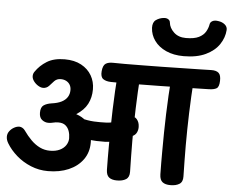

<svg xmlns="http://www.w3.org/2000/svg" viewBox="-68 -1187 1543 1284"><g transform="rotate(5 703.5 -545.0)"><path d="M297.4 -5.3Q236.9 -5.3 182.4 -27.8Q128 -50.2 85.7 -87.2Q43.4 -124.2 17.7 -167.2Q10.6 -178.9 7.4 -189.7Q4.2 -200.4 4.2 -211.3Q4.2 -231.9 16.7 -248.4Q29.1 -264.9 47.3 -274.8Q65.4 -284.7 82.4 -284.7Q92.6 -284.7 102.8 -278.7Q113.1 -272.8 119.4 -263.7Q145 -227.2 172.4 -200Q199.9 -172.8 231.3 -157.6Q262.8 -142.3 299.2 -142.3Q337.7 -142.3 364.8 -155.3Q391.9 -168.2 406.1 -190Q420.2 -211.8 420.2 -235.8Q420.2 -262.2 412.4 -284.7Q404.7 -307.1 387.4 -321.4Q370.1 -335.7 339.9 -335.7Q320.1 -335.7 304.7 -331.4Q289.3 -327.2 272.1 -327.2Q249.1 -327.2 229.9 -342.2Q210.8 -357.1 210.8 -390.1Q210.8 -427.4 231.1 -440.8Q251.4 -454.2 283.3 -458.8Q323.4 -464.2 349.2 -477.3Q374.9 -490.4 387.9 -511Q400.9 -531.6 400.9 -558.2Q400.9 -579 391.8 -594Q382.8 -609 366.9 -617.3Q351.1 -625.6 330.4 -625.6Q304.3 -625.6 287.4 -608.2Q270.6 -590.9 256 -573.8Q240 -557.1 216.7 -557.1Q201.4 -557.1 183.7 -567.9Q165.9 -578.7 153.4 -595.7Q141 -612.7 141 -629.7Q141 -645.9 150.1 -658.8Q179.7 -702.6 226.3 -731.3Q272.9 -760 345.2 -760Q410.7 -760 456.4 -735.2Q502.2 -710.4 526.2 -668.9Q550.2 -627.4 550.2 -575.8Q550.2 -521.3 527.6 -477.7Q504.9 -434.1 453.3 -401.2Q494.3 -387.7 519.4 -363.6Q544.4 -339.4 555.6 -304.2Q566.8 -268.9 566.8 -220Q566.8 -153.9 531.7 -105.6Q496.6 -57.3 436.2 -31.3Q375.8 -5.3 297.4 -5.3ZM661.4 -233.9Q636.4 -233.1 604.1 -234.3Q571.8 -235.6 540.4 -240.8Q509.1 -246 485.1 -256Q464.8 -264.9 450.9 -279.8Q437.1 -294.8 435.6 -312.8Q434.6 -339.9 448.6 -361.8Q462.6 -383.8 481.6 -378.8Q532.7 -364.8 575.5 -362.7Q618.3 -360.7 655.3 -362.4Q702.6 -364.2 743.6 -381.5Q784.7 -398.8 821.9 -413.8Q843.7 -422.7 859.6 -403.1Q875.6 -383.6 876.6 -356.2Q878.3 -336.2 869.7 -316.6Q861.1 -296.9 838 -287.2Q798 -268.7 754.7 -252.6Q711.4 -236.4 661.4 -233.9ZM763.2 16.8Q728.4 16.8 709.9 2.3Q691.3 -12.1 690.3 -48.7Q689.3 -88.2 689.3 -127.4Q689.3 -166.6 689.3 -205.3Q689.3 -329.9 693.3 -453.6Q697.3 -577.2 707.1 -702.6Q709.1 -730.4 730.6 -744.5Q752.1 -758.6 785.1 -758.6Q826.6 -758.6 843.2 -743.6Q859.8 -728.7 857.8 -697.2Q849.8 -584.9 846.2 -474.8Q842.6 -364.8 842.6 -256.8Q842.6 -205 843.6 -152.7Q844.6 -100.4 845.6 -48.7Q846.3 -12.1 823.4 2.3Q800.6 16.8 763.2 16.8ZM1121.9 16.8Q1087.1 16.8 1068.6 2.3Q1050 -12.1 1049 -48.7Q1048 -88.2 1048 -127.4Q1048 -166.6 1048 -205.3Q1048 -329.9 1052 -453.6Q1056 -577.2 1065.8 -702.6Q1067.8 -730.4 1089.3 -744.5Q1110.8 -758.6 1143.8 -758.6Q1185.2 -758.6 1201.8 -743.6Q1218.4 -728.7 1216.4 -697.2Q1208.4 -584.9 1204.8 -474.8Q1201.2 -364.8 1201.2 -256.8Q1201.2 -205 1202.1 -152.7Q1203 -100.4 1204 -48.7Q1205 -12.1 1182.1 2.3Q1159.2 16.8 1121.9 16.8ZM666.2 -635.9Q632.4 -636.7 613.4 -650.1Q594.3 -663.6 597.7 -702.1Q601.2 -741.4 619.4 -753.6Q637.6 -765.8 670.6 -764.8Q697 -763.8 748.1 -764.2Q799.1 -764.6 864.3 -765.1Q929.4 -765.6 999.1 -766.8Q1068.8 -768.1 1133.9 -769.5Q1199.1 -770.9 1250.1 -771.8Q1301 -772.7 1327.4 -773.7Q1361.2 -774.4 1377.3 -759.7Q1393.4 -745 1391.9 -706.4Q1390.9 -666.3 1373.9 -655.9Q1356.9 -645.6 1323.1 -644.8Q1296.7 -643.8 1245.7 -642.9Q1194.8 -642 1129.6 -640.6Q1064.4 -639.2 994.8 -637.9Q925.1 -636.7 859.9 -636.2Q794.8 -635.7 743.7 -635.3Q692.7 -634.9 666.2 -635.9ZM1134.9 -850.2Q1066.7 -850.2 1016.4 -873.1Q966.2 -895.9 938.3 -934.6Q910.3 -973.2 907.9 -1020.8Q906.9 -1058.6 928.9 -1074Q950.9 -1089.4 977.8 -1092.8Q997.6 -1095.6 1010.2 -1087.8Q1022.9 -1080.1 1023.9 -1066Q1027.6 -1030.4 1058.2 -1001.4Q1088.8 -972.4 1139.2 -972.4Q1195.2 -972.4 1226.1 -987.8Q1257 -1003.2 1271.2 -1027.7Q1285.3 -1052.1 1289.4 -1077.3Q1291.4 -1092.2 1306.7 -1100.3Q1321.9 -1108.4 1346 -1104.1Q1371.9 -1100.8 1389.8 -1086.1Q1407.7 -1071.4 1406.4 -1049.4Q1403.1 -998.3 1372.5 -952.7Q1341.9 -907.1 1282.7 -878.7Q1223.4 -850.2 1134.9 -850.2Z"/></g></svg>

Font: Playpen Sans Deva
Style: Regular
Weight: 400
Designer: Pooja Saxena, Gunjan Panchal, Laura Meseguer, Veronika Burian, José Scaglione
Foundry: TypeTogether
Version: Version 2.000